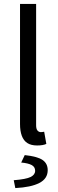

<svg xmlns="http://www.w3.org/2000/svg" viewBox="-20 -732 295 978"><path d="M169 9Q138 9 119 -3.5Q100 -16 91 -40.5Q82 -65 82 -100V-712H164V-94Q164 -75 171 -67Q178 -59 188 -59Q192 -59 195.5 -59.5Q199 -60 205 -61L216 1Q208 5 196 7Q184 9 169 9ZM58 226 50 186Q113 181 136 169.5Q159 158 159 138Q159 118 141 108.5Q123 99 88 96L106 58Q171 65 197 83Q223 101 223 135Q223 178 180.5 200Q138 222 58 226Z"/></svg>

Font: Mada
Style: Regular
Weight: 400
Designer: Khaled Hosny
Version: Version 1.5